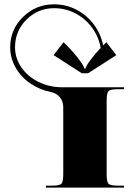

<svg xmlns="http://www.w3.org/2000/svg" viewBox="-20 -850 599 870"><path d="M187.9 0V-8.7H214.2Q249.6 -8.7 258.1 -17.3Q266.6 -25.8 266.6 -61.2V-364.1Q266.6 -390.7 251.3 -409.3Q236 -427.9 210.7 -433.1Q158.2 -443.6 116.3 -472.7Q74.3 -501.7 50.3 -544.6Q26.2 -587.4 26.2 -635.9Q26.2 -716.3 84.6 -773.4Q142.9 -830.4 225.1 -830.4Q278.8 -830.4 326 -806.2Q373.3 -781.9 404.9 -739.5Q436.6 -697.1 447.6 -644.2Q455 -652.1 462 -658.7L507 -600.1L378.9 -517.9H351L222.9 -600.1L267.9 -658.7Q300.7 -628.1 330.2 -590.7Q359.7 -553.3 362.8 -538.9H367.1Q369.3 -550.3 389.4 -577.4Q409.5 -604.5 436.2 -632.9Q427.4 -682.7 397.7 -723.8Q368 -764.9 322.6 -788.9Q277.1 -812.9 225.1 -812.9Q151.7 -812.9 99.9 -761.1Q48.1 -709.4 48.1 -635.9Q48.1 -586.5 76.7 -544.8Q105.3 -503.1 154.7 -478.8Q204.1 -454.5 262.2 -454.5H542V-445.8H515.7Q480.3 -445.8 471.8 -437.3Q463.3 -428.8 463.3 -393.4V-61.2Q463.3 -25.8 471.8 -17.3Q480.3 -8.7 515.7 -8.7H542V0Z"/></svg>

Font: Wabroye
Style: Medium
Weight: 500
Designer: gluk
Foundry: gluk
Version: Version 0.14